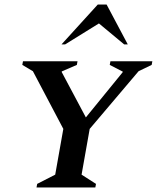

<svg xmlns="http://www.w3.org/2000/svg" viewBox="-20 -832 696 852"><path d="M142 0 145 -16 225 -57 261 -260 126 -516 79 -544 82 -560H324L321 -544L254 -515V-512L361 -311L524 -511L525 -514L467 -544L470 -560H656L653 -544L595 -516L378 -260L342 -57L406 -16L403 0ZM253 -635 414 -812H453L547 -635H531L419 -728L269 -635Z"/></svg>

Font: Spectral SC SemiBold
Style: Italic
Weight: 600
Italic angle: -10°
Designer: Jean-Baptiste Levee
Foundry: Production Type
Version: Version 2.001